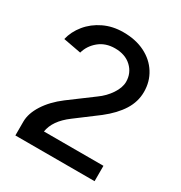

<svg xmlns="http://www.w3.org/2000/svg" viewBox="-168 -833 899 953"><g transform="rotate(30 282.0 -356.0)"><path d="M179 -272 312 -371Q350 -398 374.5 -435Q399 -472 399 -505Q399 -555 363.5 -588.5Q328 -622 269 -622Q215 -622 178 -591.5Q141 -561 129 -517L27 -536Q38 -583 71 -623.5Q104 -664 154 -688Q204 -712 265 -712Q336 -712 389 -685.5Q442 -659 471.5 -612Q501 -565 501 -506Q501 -450 470 -400.5Q439 -351 379 -304L254 -210Q179 -154 169 -88H510V0H56V-79Q56 -126 88.5 -177Q121 -228 179 -272Z"/></g></svg>

Font: Oak Sans Medium
Style: Regular
Weight: 500
Designer: Erik Kennedy, Walven
Foundry: Erik Kennedy, Walven
Version: Version 1.000